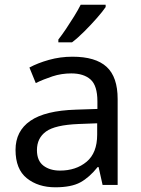

<svg xmlns="http://www.w3.org/2000/svg" viewBox="-20 -786 601 816"><path d="M288 -545Q386 -545 433 -502Q480 -459 480 -365V0H416L399 -76H395Q360 -32 321.5 -11Q283 10 215 10Q142 10 94 -28.5Q46 -67 46 -149Q46 -229 109 -272.5Q172 -316 303 -320L394 -323V-355Q394 -422 365 -448Q336 -474 283 -474Q241 -474 203 -461.5Q165 -449 132 -433L105 -499Q140 -518 188 -531.5Q236 -545 288 -545ZM314 -259Q214 -255 175.5 -227Q137 -199 137 -148Q137 -103 164.5 -82Q192 -61 235 -61Q303 -61 348 -98.5Q393 -136 393 -214V-262ZM429 -756Q417 -738 392 -709.5Q367 -681 338.5 -652.5Q310 -624 286 -606H228V-618Q243 -637 260.5 -663Q278 -689 295 -716.5Q312 -744 323 -766H429Z"/></svg>

Font: Noto Sans Lao
Style: Regular
Weight: 400
Designer: Monotype Design Team
Foundry: Monotype Imaging Inc.
Version: Version 2.003; ttfautohint (v1.8.4.7-5d5b)